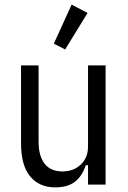

<svg xmlns="http://www.w3.org/2000/svg" viewBox="-20 -799 553 831"><path d="M361 0V-84H351Q336 -37 304.5 -12.5Q273 12 219 12Q150 12 110.5 -35.5Q71 -83 71 -180V-516H147V-185Q147 -124 173 -90.5Q199 -57 251 -57Q282 -57 306.5 -70Q331 -83 346 -107Q361 -131 361 -164V-516H437V0ZM359 -743 262 -585 213 -610 290 -779Z"/></svg>

Font: IBM Plex Sans Condensed
Style: Regular
Weight: 400
Width: 3
Designer: Mike Abbink, Paul van der Laan, Pieter van Rosmalen
Foundry: Bold Monday
Version: Version 3.201